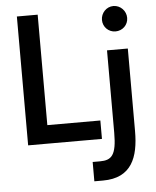

<svg xmlns="http://www.w3.org/2000/svg" viewBox="-61 -762 846 1039"><g transform="rotate(-5 362.0 -243.0)"><path d="M663 -641C663 -679 632 -711 594 -711C556 -711 526 -679 526 -641C526 -603 556 -573 594 -573C632 -573 663 -602 663 -641ZM539 -475V-27C539 95 512 120 449 120H409V225H456C612 225 652 115 652 -26V-475ZM69 -700V0H470V-100H182V-700Z"/></g></svg>

Font: Mint Spirit
Style: Bold
Weight: 700
Designer: HARENDAL Hirwen
Foundry: Arkandis Digital Foundry.
Version: Version 1.004;FFEdit